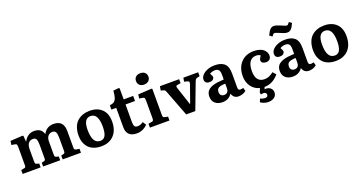

<svg xmlns="http://www.w3.org/2000/svg" viewBox="-46 -1662 5239 2775"><g transform="rotate(-20 2574.0 -274.5)"><path d="M34.2 0V-60.1L82 -68.8Q91.3 -70.8 96.9 -74.2Q102.5 -77.6 104.7 -85Q106.9 -92.3 107.4 -98.1Q107.9 -104 107.9 -117.2V-378.9Q107.9 -414.1 102.3 -425.8Q96.7 -437.5 74.2 -440.9L24.9 -448.2L32.2 -508.8L221.2 -520L232.9 -513.2L240.2 -423.8H243.2Q297.9 -526.9 399.9 -526.9Q512.7 -526.9 539.1 -428.2Q560.1 -471.2 599.6 -499Q639.2 -526.9 698.2 -526.9Q737.8 -526.9 766.8 -515.9Q795.9 -504.9 812 -488.5Q828.1 -472.2 837.9 -448Q847.7 -423.8 850.3 -402.8Q853 -381.8 853 -356V-108.9Q853 -87.4 858.4 -79.3Q863.8 -71.3 883.8 -67.9L931.2 -60.1V0H649.9V-59.1L686 -67.9Q700.7 -72.3 705.3 -80.3Q710 -88.4 710 -110.8V-309.1Q710 -368.7 696 -396.7Q682.1 -424.8 641.1 -424.8Q625.5 -424.8 610.6 -418.7Q595.7 -412.6 582 -400.1Q568.4 -387.7 560.1 -364.7Q551.8 -341.8 551.8 -312V-110.8Q551.8 -87.9 556.6 -79.6Q561.5 -71.3 578.1 -66.9L611.8 -58.1V0H349.1V-58.1L384.8 -66.9Q399.4 -70.8 404.3 -78.4Q409.2 -85.9 409.2 -106V-309.1Q409.2 -369.1 396.5 -397Q383.8 -424.8 344.2 -424.8Q300.8 -424.8 275.9 -393.6Q251 -362.3 251 -294.9V-112.8Q251 -88.9 255.6 -81.1Q260.3 -73.2 276.9 -68.8L311 -59.1V0Z M1241.7 14.2Q1177.2 14.2 1127.2 -5.4Q1077.1 -24.9 1046.1 -59.6Q1015.1 -94.2 999 -140.4Q982.9 -186.5 982.9 -241.2Q982.9 -314.9 1004.2 -371.1Q1025.4 -427.2 1063.5 -460.7Q1101.6 -494.1 1149.9 -510.5Q1198.2 -526.9 1255.9 -526.9Q1371.1 -526.9 1439.9 -461.2Q1508.8 -395.5 1508.8 -272Q1508.8 -136.7 1437 -61.3Q1365.2 14.2 1241.7 14.2ZM1255.9 -64.9Q1308.1 -64.9 1332.5 -110.1Q1356.9 -155.3 1356.9 -248Q1356.9 -451.2 1239.7 -451.2Q1133.8 -451.2 1133.8 -276.9Q1133.8 -171.4 1163.6 -118.2Q1193.4 -64.9 1255.9 -64.9Z M1786.6 14.2Q1711.4 14.2 1671.6 -23.9Q1631.8 -62 1631.8 -136.2V-435.1H1557.6V-501Q1601.6 -505.9 1625 -522.7Q1648.4 -539.6 1660.6 -576.2Q1672.9 -612.8 1678.7 -683.1L1759.8 -691.9L1774.9 -685.1V-513.2H1920.9V-435.1H1774.9V-160.2Q1774.9 -120.6 1787.1 -99.9Q1799.3 -79.1 1834.5 -79.1Q1876.5 -79.1 1921.9 -110.8L1954.6 -58.1Q1883.8 14.2 1786.6 14.2Z M2032.7 -700.2Q2032.7 -739.3 2058.3 -763.2Q2084 -787.1 2127.4 -787.1Q2172.9 -787.1 2198.2 -763.7Q2223.6 -740.2 2223.6 -700.2Q2223.6 -661.1 2197 -637Q2170.4 -612.8 2127.4 -612.8Q2084.5 -612.8 2058.6 -636.5Q2032.7 -660.2 2032.7 -700.2ZM1991.7 0V-60.1L2043.5 -68.8Q2062 -71.8 2067.6 -80.8Q2073.2 -89.8 2073.2 -113.8V-381.8Q2073.2 -417 2067.4 -427.5Q2061.5 -438 2037.6 -440.9L1990.2 -448.2L1997.6 -508.8L2204.6 -521L2216.3 -516.1V-113.8Q2216.3 -89.8 2221.4 -82Q2226.6 -74.2 2244.6 -69.8L2292.5 -59.1V0Z M2549.8 0 2400.9 -390.1Q2390.1 -418.9 2383.3 -427.5Q2376.5 -436 2356.9 -440.9L2321.8 -449.2L2332 -513.2H2627.9V-452.1L2580.1 -444.8Q2559.6 -441.9 2555.4 -431.6Q2551.3 -421.4 2561 -395L2650.9 -125H2656.2L2750 -390.1Q2758.8 -416 2753.9 -427.2Q2749 -438.5 2727.1 -443.8L2683.1 -454.1L2692.9 -513.2H2920.9V-453.1L2883.8 -444.8Q2865.7 -441.4 2857.7 -431.6Q2849.6 -421.9 2837.9 -391.1L2689.9 0Z M3105.5 14.2Q3038.6 14.2 2995.1 -21.7Q2951.7 -57.6 2951.7 -127.9Q2951.7 -195.8 2997.8 -231.7Q3043.9 -267.6 3130.4 -279.8Q3189 -287.1 3232.4 -289.1V-365.2Q3232.4 -413.6 3214.6 -435.8Q3196.8 -458 3158.7 -458Q3111.3 -458 3075.7 -434.1Q3100.6 -390.6 3100.6 -377Q3100.6 -356 3082.8 -339.6Q3064.9 -323.2 3024.4 -323.2Q2991.2 -323.2 2973.9 -340.8Q2956.5 -358.4 2956.5 -387.2Q2956.5 -423.8 2986.8 -456.3Q3017.1 -488.8 3067.6 -507.8Q3118.2 -526.9 3175.3 -526.9Q3222.2 -526.9 3257.1 -517.6Q3292 -508.3 3319.6 -486.6Q3347.2 -464.8 3361.3 -425.5Q3375.5 -386.2 3375.5 -330.1V-115.2Q3375.5 -83 3391.8 -74Q3408.2 -64.9 3455.6 -77.1L3469.7 -26.9Q3420.9 14.2 3352.5 14.2Q3315.9 14.2 3290 -5.6Q3264.2 -25.4 3254.4 -64Q3204.1 14.2 3105.5 14.2ZM3162.6 -76.2Q3232.4 -76.2 3232.4 -158.2V-225.1Q3195.8 -225.1 3161.6 -217.8Q3098.6 -204.1 3098.6 -144Q3098.6 -110.8 3115.7 -93.5Q3132.8 -76.2 3162.6 -76.2Z M3785.2 -90.8Q3829.6 -90.8 3861.3 -104.5Q3893.1 -118.2 3930.2 -147L3972.2 -99.1Q3878.4 14.2 3750 14.2L3739.3 44.9Q3791.5 40 3825 65.4Q3858.4 90.8 3858.4 134.8Q3858.4 183.6 3822.3 210.7Q3786.1 237.8 3729 237.8Q3692.4 237.8 3659.7 225.3Q3627 212.9 3610.4 199.2L3631.3 148.9Q3668.9 168 3706.1 168Q3724.1 168 3736.1 158.4Q3748 148.9 3748 130.9Q3748 114.3 3736.8 103.5Q3725.6 92.8 3704.1 92.8Q3687 92.8 3665 97.2L3656.2 70.8L3682.1 5.9Q3599.6 -14.6 3553 -80.8Q3506.3 -147 3506.3 -237.8Q3506.3 -368.7 3580.1 -447.8Q3653.8 -526.9 3778.3 -526.9Q3820.8 -526.9 3854.7 -517.8Q3888.7 -508.8 3910.2 -494.9Q3931.6 -481 3946 -462.4Q3960.4 -443.8 3966.3 -425.5Q3972.2 -407.2 3972.2 -389.2Q3972.2 -355.5 3952.4 -334.7Q3932.6 -314 3896 -314Q3884.8 -314 3874 -315.9Q3863.3 -317.9 3850.6 -323Q3837.9 -328.1 3830.1 -339.8Q3822.3 -351.6 3822.3 -368.2Q3822.3 -378.4 3828.6 -391.6Q3835 -404.8 3853 -435.1Q3827.6 -453.1 3786.1 -453.1Q3752 -453.1 3726.3 -438.7Q3700.7 -424.3 3685.3 -398.2Q3669.9 -372.1 3662.6 -338.1Q3655.3 -304.2 3655.3 -262.2Q3655.3 -176.3 3689.9 -133.5Q3724.6 -90.8 3785.2 -90.8Z M4333 -611.8Q4328.1 -611.8 4323.2 -612.3Q4318.4 -612.8 4314.2 -613Q4310.1 -613.3 4304.4 -614.7Q4298.8 -616.2 4294.7 -617.2Q4290.5 -618.2 4283 -620.8Q4275.4 -623.5 4270.8 -625.2Q4266.1 -627 4255.6 -631.1Q4245.1 -635.3 4238.8 -637.9Q4232.4 -640.6 4218.3 -646.2Q4204.1 -651.9 4194.8 -655.8Q4162.6 -668.9 4147.9 -668.9Q4138.2 -668.9 4130.9 -661.6Q4123.5 -654.3 4106.9 -630.9L4066.9 -661.1Q4094.7 -722.2 4119.1 -745.6Q4143.6 -769 4174.8 -769Q4205.1 -769 4266.1 -743.2Q4314.5 -722.2 4330.8 -716.1Q4347.2 -710 4358.9 -710Q4368.7 -710 4376.5 -717.3Q4384.3 -724.6 4399.9 -747.1L4439.9 -720.2Q4413.1 -659.2 4388.7 -635.5Q4364.3 -611.8 4333 -611.8ZM4188 14.2Q4121.1 14.2 4077.6 -21.7Q4034.2 -57.6 4034.2 -127.9Q4034.2 -195.8 4080.3 -231.7Q4126.5 -267.6 4212.9 -279.8Q4271.5 -287.1 4314.9 -289.1V-365.2Q4314.9 -413.6 4297.1 -435.8Q4279.3 -458 4241.2 -458Q4193.8 -458 4158.2 -434.1Q4183.1 -390.6 4183.1 -377Q4183.1 -356 4165.3 -339.6Q4147.5 -323.2 4106.9 -323.2Q4073.7 -323.2 4056.4 -340.8Q4039.1 -358.4 4039.1 -387.2Q4039.1 -423.8 4069.3 -456.3Q4099.6 -488.8 4150.1 -507.8Q4200.7 -526.9 4257.8 -526.9Q4304.7 -526.9 4339.6 -517.6Q4374.5 -508.3 4402.1 -486.6Q4429.7 -464.8 4443.8 -425.5Q4458 -386.2 4458 -330.1V-115.2Q4458 -83 4474.4 -74Q4490.7 -64.9 4538.1 -77.1L4552.2 -26.9Q4503.4 14.2 4435.1 14.2Q4398.4 14.2 4372.6 -5.6Q4346.7 -25.4 4336.9 -64Q4286.6 14.2 4188 14.2ZM4245.1 -76.2Q4314.9 -76.2 4314.9 -158.2V-225.1Q4278.3 -225.1 4244.1 -217.8Q4181.2 -204.1 4181.2 -144Q4181.2 -110.8 4198.2 -93.5Q4215.3 -76.2 4245.1 -76.2Z M4847.7 14.2Q4783.2 14.2 4733.2 -5.4Q4683.1 -24.9 4652.1 -59.6Q4621.1 -94.2 4605 -140.4Q4588.9 -186.5 4588.9 -241.2Q4588.9 -314.9 4610.1 -371.1Q4631.3 -427.2 4669.4 -460.7Q4707.5 -494.1 4755.9 -510.5Q4804.2 -526.9 4861.8 -526.9Q4977.1 -526.9 5045.9 -461.2Q5114.7 -395.5 5114.7 -272Q5114.7 -136.7 5043 -61.3Q4971.2 14.2 4847.7 14.2ZM4861.8 -64.9Q4914.1 -64.9 4938.5 -110.1Q4962.9 -155.3 4962.9 -248Q4962.9 -451.2 4845.7 -451.2Q4739.7 -451.2 4739.7 -276.9Q4739.7 -171.4 4769.5 -118.2Q4799.3 -64.9 4861.8 -64.9Z"/></g></svg>

Font: Literata Book
Style: Bold
Weight: 700
Designer: Latin by Veronika Burian and Jose Scaglione. Greek by Irene Vlachou. Cyrillic by Vera Evstafieva
Foundry: TypeTogether
Version: Version 2.003;PS 002.003;hotconv 1.0.88;makeotf.lib2.5.64775